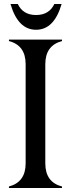

<svg xmlns="http://www.w3.org/2000/svg" viewBox="-20 -934 352 954"><path d="M32.2 -914.1Q32.2 -914.1 68.4 -914.1Q94.2 -859.4 159.2 -859.4Q224.1 -859.4 250 -914.1H286.1Q249 -786.1 159.2 -786.1Q69.3 -786.1 32.2 -914.1ZM24.4 0V-7.3Q107.4 -29.3 107.4 -122.1V-615.2Q107.4 -708.5 24.4 -730V-737.3H288.1V-730Q205.1 -708 205.1 -615.2V-122.1Q205.1 -28.8 288.1 -7.3V0Z"/></svg>

Font: Modern Antiqua
Style: Book
Weight: 400
Designer: Wojciech Kalinowski "wmk69" (wmk69@o2.pl)
Foundry: Wojciech Kalinowski "wmk69" (wmk69@o2.pl)
Version: Version 3.1.0; 2021-05-28